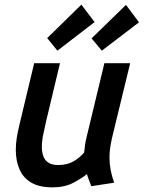

<svg xmlns="http://www.w3.org/2000/svg" viewBox="-20 -794 618 826"><path d="M206 12Q148 12 113.5 -9Q79 -30 63.5 -66.5Q48 -103 48 -149Q48 -176 52.5 -203.5Q57 -231 64 -259L127 -522H238L179 -275Q173 -247 166.5 -217.5Q160 -188 160 -161Q160 -140 166.5 -122Q173 -104 188.5 -94Q204 -84 230 -84Q269 -84 296.5 -100Q324 -116 342 -138Q344 -155 346 -171Q348 -187 353 -206L429 -522H540L462 -201Q457 -179 454 -158.5Q451 -138 451 -116Q451 -89 456 -63Q461 -37 471 -8L373 7Q369 -3 363 -18.5Q357 -34 354 -45Q332 -27 295 -7.5Q258 12 206 12ZM227 -576 183 -630 330 -774 387 -699ZM418 -576 374 -629 522 -773 578 -698Z"/></svg>

Font: Ubuntu Sans Mono Medium
Style: Italic
Weight: 500
Italic angle: -13.5°
Monospace: yes
Designer: Dalton Maag Ltd
Foundry: Dalton Maag Ltd
Version: Version 1.006